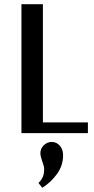

<svg xmlns="http://www.w3.org/2000/svg" viewBox="-20 -633 446 913"><path d="M398 -51V0H82V-613H184V-51ZM280 105Q280 155 250.5 195Q221 235 181 260L163 237Q178 222 184 207Q190 192 190 170Q190 157 181 135Q172 108 172 96Q172 74 188 58Q204 42 226 42Q249 42 264.5 60Q280 78 280 105Z"/></svg>

Font: Arya
Style: Regular
Weight: 400
Designer: Eduardo Rodriguez Tunni, Modular Infotech
Foundry: Eduardo Rodriguez Tunni, Modular Infotech
Version: Version 1.002